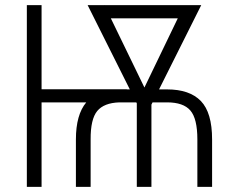

<svg xmlns="http://www.w3.org/2000/svg" viewBox="-20 -731 916 751"><path d="M544.9 -388.7 675.3 -659.2H413.6ZM276.9 -185.5Q276.9 -282.2 317.4 -330.6H142.6V0H85V-710.9H142.6V-381.8H476.1V-381.3H487.8L322.8 -710.9H388.7L390.1 -711.4V-710.9H767.1L602.1 -381.3H633.3Q721.7 -381.3 765.6 -335.9Q809.6 -290.5 809.6 -185.5V0H752V-185.5Q752 -267.1 724.6 -298.8Q697.3 -330.6 633.3 -330.6H576.7L572.3 -321.8V0H515.1V-326.7L513.2 -330.6H446.8Q386.7 -328.6 360.4 -296.9Q334 -265.1 334.5 -185.5V0H276.9Z"/></svg>

Font: RobotoCondensed-Light
Style: Light
Weight: 300
Designer: Google
Version: Version 1.200311; 2013